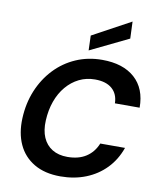

<svg xmlns="http://www.w3.org/2000/svg" viewBox="-103 -1047 944 1139"><g transform="rotate(10 369.5 -477.5)"><path d="M339 12Q245 12 180.5 -26Q116 -64 85 -131.5Q54 -199 58 -289Q62 -380 94 -457Q126 -534 180.5 -591.5Q235 -649 307.5 -680.5Q380 -712 465 -712Q591 -712 661.5 -649Q732 -586 732 -471H583Q582 -527 546 -558.5Q510 -590 443 -590Q391 -590 347.5 -568.5Q304 -547 271 -508Q238 -469 219 -416Q200 -363 197 -300Q194 -240 212.5 -197.5Q231 -155 268.5 -132Q306 -109 360 -109Q427 -109 472 -138Q517 -167 539 -221H688Q662 -147 611.5 -95Q561 -43 491.5 -15.5Q422 12 339 12ZM375 -753 372 -842 602 -967 606 -865Z"/></g></svg>

Font: DM Sans
Style: Bold Italic
Weight: 700
Italic angle: -10°
Designer: Colophon Foundry, Jonny Pinhorn
Foundry: Colophon Foundry
Version: Version 4.004;gftools[0.9.30]